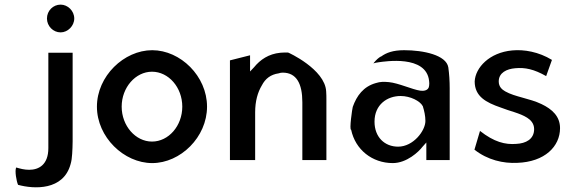

<svg xmlns="http://www.w3.org/2000/svg" viewBox="-20 -702 2491 830"><path d="M58 97C127 116 254 122 285 8C289 -5 291 -20 292 -37C293 -55 294 -72 294 -91V-474H189V-62C189 11 147 32 106 32C85 32 67 27 50 22C43 36 51 81 58 97ZM183 -622C183 -589 210 -562 242 -562C273 -562 301 -590 301 -622C301 -655 273 -682 242 -682C210 -682 183 -656 183 -622Z M506 -241C506 -324 566 -392 637 -392C709 -392 768 -324 768 -241C768 -158 709 -90 637 -90C566 -90 506 -158 506 -241ZM399 -241C399 -109 516 3 638 3C760 3 875 -109 875 -241C875 -373 760 -485 638 -485C516 -485 399 -373 399 -241Z M1391 -10V-270C1391 -283 1391 -294 1390 -307C1385 -403 1225 -476 1225 -475C1214 -475 1202 -475 1192 -474C1141 -469 1105 -444 1078 -411L1061 -393V-463L974 -441V-10H1083V-216C1083 -265 1094 -303 1112 -333C1127 -362 1150 -380 1185 -385C1190 -387 1196 -388 1202 -388C1262 -388 1287 -340 1287 -260V-10Z M1628 -458H1627C1617 -453 1606 -443 1594 -428C1600 -430 1610 -432 1618 -433C1642 -436 1823 -466 1835 -352C1836 -345 1836 -338 1835 -331C1833 -310 1811 -308 1797 -310C1762 -315 1703 -343 1661 -347C1639 -349 1624 -349 1605 -343C1551 -328 1522 -288 1505 -240C1503 -235 1489 -139 1498 -141C1516 -55 1589 3 1678 3C1739 3 1791 -47 1806 -67L1823 -86V-10H1924V-320C1924 -352 1922 -382 1918 -411C1909 -464 1811 -485 1727 -485C1679 -485 1650 -474 1628 -458ZM1701 -68C1643 -68 1599 -109 1599 -176C1599 -250 1654 -287 1712 -287C1754 -287 1796 -265 1807 -244L1808 -243V-242C1814 -223 1819 -201 1819 -179C1819 -137 1767 -68 1701 -68Z M2031 -55C2088 -10 2156 5 2216 2C2335 -2 2401 -69 2401 -148C2401 -199 2367 -230 2321 -252C2269 -277 2206 -283 2164 -307C2150 -315 2136 -327 2136 -350C2136 -388 2171 -404 2207 -407C2250 -411 2288 -403 2341 -373L2366 -443C2309 -478 2245 -489 2194 -484C2096 -475 2035 -410 2032 -350C2032 -285 2081 -259 2145 -237C2182 -222 2228 -213 2259 -193C2273 -184 2289 -169 2289 -144C2289 -100 2253 -82 2212 -80C2164 -76 2116 -88 2055 -136Z"/></svg>

Font: Bluebird
Style: LiNrw
Weight: 300
Designer: Jasper
Foundry: Cannot Into Space Fonts
Version: Version 0.98